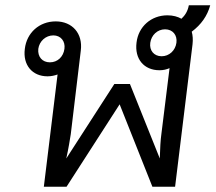

<svg xmlns="http://www.w3.org/2000/svg" viewBox="-20 -707 816 727"><path d="M146 0H232L433 -312L557 0H643L709 -539C711 -557 710 -573 706 -587C742 -614 765 -647 776 -687H695C691 -665 681 -649 667 -636C653 -644 635 -649 614 -649C552 -649 504 -606 497 -546C489 -484 525 -441 584 -441C598 -441 611 -444 622 -449L591 -199C588 -179 586 -143 585 -107L472 -389H413L231 -107C239 -143 245 -179 248 -199L286 -516C294 -580 254 -626 191 -626C129 -626 81 -583 74 -522C66 -461 102 -418 160 -418C174 -418 187 -421 198 -425ZM125 -522C129 -551 153 -573 182 -573C210 -573 228 -551 224 -522C220 -492 198 -471 169 -471C140 -471 122 -492 125 -522ZM549 -545C553 -574 576 -596 605 -596C634 -596 652 -574 648 -545C644 -516 621 -494 592 -494C563 -494 545 -516 549 -545Z"/></svg>

Font: TPK Tissa Web
Style: Italic
Weight: 400
Italic angle: -7°
Designer: Jacques Le Bailly, Suppakit Chalermlarp | Katatrad Co.,Ltd.
Foundry: Jacques Le Bailly, Cadson Demak Co.,Ltd.
Version: Version 5.000;Glyphs 3.1.2 (3151)